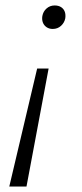

<svg xmlns="http://www.w3.org/2000/svg" viewBox="-20 -488 302 703"><path d="M158 -237 77 195H14L116 -237ZM180 -468Q194 -468 203.5 -462Q213 -456 217 -445.5Q221 -435 219 -421Q216 -405 203.5 -393.5Q191 -382 173 -382Q160 -382 150.5 -388.5Q141 -395 137 -405.5Q133 -416 135 -429Q138 -446 150.5 -457Q163 -468 180 -468Z"/></svg>

Font: Ysabeau Infant Light
Style: Italic
Weight: 300
Italic angle: -12°
Designer: Christian Thalmann (Catharsis Fonts)
Version: Version 2.001;gftools[0.9.30]; featfreeze: ss01,ss02,lnum